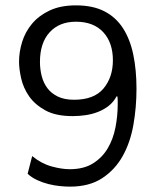

<svg xmlns="http://www.w3.org/2000/svg" viewBox="-20 -684 592 716"><path d="M415 -325Q403 -303 385 -289Q367 -275 345 -266.5Q323 -258 299 -254.5Q275 -251 251 -251Q188 -251 149 -272.5Q110 -294 88.5 -325Q67 -356 59 -391.5Q51 -427 51 -454Q51 -490 62.5 -527.5Q74 -565 99.5 -595.5Q125 -626 165.5 -645Q206 -664 263 -664Q326 -664 369 -642Q412 -620 438.5 -579Q465 -538 477 -480.5Q489 -423 489 -353Q489 -284 477.5 -218.5Q466 -153 437.5 -102Q409 -51 361 -19.5Q313 12 241 12Q225 12 204 10Q183 8 161 2.5Q139 -3 118.5 -12.5Q98 -22 83 -36L100 -102Q134 -74 172 -63.5Q210 -53 240 -53Q292 -53 326.5 -74.5Q361 -96 381.5 -130.5Q402 -165 410.5 -208.5Q419 -252 419 -295Q419 -303 419 -309.5Q419 -316 418 -324ZM129 -453Q129 -426 135.5 -400.5Q142 -375 156.5 -355.5Q171 -336 195.5 -324Q220 -312 256 -312Q331 -312 366 -354Q401 -396 401 -459Q401 -525 365 -564Q329 -603 263 -603Q201 -603 165 -563.5Q129 -524 129 -453Z"/></svg>

Font: Quattrocento Sans
Style: Regular
Weight: 400
Designer: Pablo Impallari
Foundry: Pablo Impallari, Igino Marini, Brenda Gallo
Version: Version 2.000